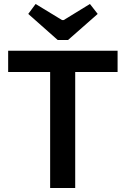

<svg xmlns="http://www.w3.org/2000/svg" viewBox="-20 -945 632 965"><path d="M322 -744H270L122 -875L159 -925L292 -844H300L432 -925L471 -875ZM571 -690V-583H358V0H232V-583H21V-690Z"/></svg>

Font: Exo 2 Semi Bold
Style: Regular
Weight: 600
Designer: Natanael Gama
Version: Version 1.001;PS 001.001;hotconv 1.0.88;makeotf.lib2.5.64775